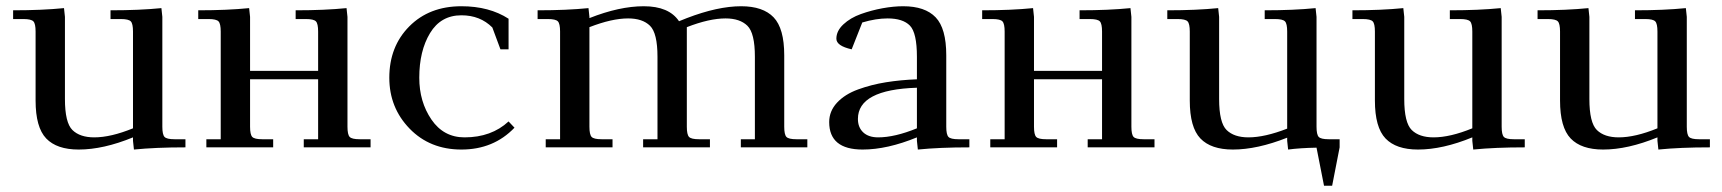

<svg xmlns="http://www.w3.org/2000/svg" viewBox="-20 -472 5516 615"><path d="M22 -411V-439Q115 -439 185 -446L188 -418V-155Q188 -79 212 -55.5Q236 -32 282 -32Q335 -32 406 -61V-371Q406 -396 399 -403.5Q392 -411 367 -411H334V-439Q427 -439 497 -446L500 -418V-66Q500 -41 507 -33.5Q514 -26 539 -26H574V0Q479 0 409 7L406 -21V-32Q311 7 232 7Q162 7 128 -28.5Q94 -64 94 -150V-371Q94 -396 87 -403.5Q80 -411 55 -411Z M615 -411V-439Q708 -439 778 -446L781 -418V-245H999V-371Q999 -396 992 -403.5Q985 -411 960 -411H927V-439Q1020 -439 1090 -446L1093 -418V-66Q1093 -41 1100 -33.5Q1107 -26 1132 -26H1167V0H953V-26H999V-218H781V-66Q781 -41 788 -33.5Q795 -26 820 -26H855V0H641V-26H687V-371Q687 -396 680 -403.5Q673 -411 648 -411Z M1227 -223Q1227 -323 1291 -387.5Q1355 -452 1458 -452Q1547 -452 1609 -412V-314H1583L1557 -384Q1518 -423 1458 -423Q1392 -423 1357.5 -366Q1323 -309 1323 -223Q1323 -146 1362 -89Q1401 -32 1468 -32Q1554 -32 1609 -83L1628 -63Q1561 7 1458 7Q1357 7 1292 -60Q1227 -127 1227 -223Z M1702 -411V-439Q1795 -439 1865 -446L1868 -418V-414Q1964 -452 2042 -452Q2123 -452 2155 -404L2180 -414Q2279 -452 2354 -452Q2424 -452 2458 -416.5Q2492 -381 2492 -295V-66Q2492 -41 2499 -33.5Q2506 -26 2531 -26H2566V0H2353V-26H2398V-290Q2398 -366 2374 -389.5Q2350 -413 2304 -413Q2252 -413 2180 -385V-66Q2180 -41 2187 -33.5Q2194 -26 2219 -26H2254V0H2040V-26H2086V-290Q2086 -366 2062 -389.5Q2038 -413 1992 -413Q1940 -413 1868 -385V-66Q1868 -41 1875 -33.5Q1882 -26 1907 -26H1942V0H1728V-26H1774V-371Q1774 -396 1767 -403.5Q1760 -411 1735 -411Z M2636 -81Q2636 -116 2661 -143Q2686 -170 2728.5 -185.5Q2771 -201 2818 -208.5Q2865 -216 2917 -218V-290Q2917 -367 2894.5 -390Q2872 -413 2823 -413Q2786 -413 2742 -400L2708 -314Q2659 -325 2659 -348Q2659 -373 2681.5 -394Q2704 -415 2737.5 -427Q2771 -439 2806.5 -445.5Q2842 -452 2873 -452Q2943 -452 2977 -416.5Q3011 -381 3011 -295V-66Q3011 -41 3018 -33.5Q3025 -26 3050 -26H3085V0Q2990 0 2920 7L2917 -21V-32Q2822 7 2743 7Q2636 7 2636 -81ZM2728 -91Q2728 -64 2745 -48Q2762 -32 2793 -32Q2846 -32 2917 -61V-191Q2728 -185 2728 -91Z M3126 -411V-439Q3219 -439 3289 -446L3292 -418V-245H3510V-371Q3510 -396 3503 -403.5Q3496 -411 3471 -411H3438V-439Q3531 -439 3601 -446L3604 -418V-66Q3604 -41 3611 -33.5Q3618 -26 3643 -26H3678V0H3464V-26H3510V-218H3292V-66Q3292 -41 3299 -33.5Q3306 -26 3331 -26H3366V0H3152V-26H3198V-371Q3198 -396 3191 -403.5Q3184 -411 3159 -411Z M3719 -411V-439Q3812 -439 3882 -446L3885 -418V-155Q3885 -79 3909 -55.5Q3933 -32 3979 -32Q4031 -32 4103 -60V-371Q4103 -396 4096 -403.5Q4089 -411 4064 -411H4031V-439Q4124 -439 4194 -446L4197 -418V-66Q4197 -41 4204 -33.5Q4211 -26 4236 -26H4271V0L4247 123H4221L4197 1Q4144 2 4106 7L4103 -21V-31Q4007 7 3929 7Q3859 7 3825 -28.5Q3791 -64 3791 -150V-371Q3791 -396 3784 -403.5Q3777 -411 3752 -411Z M4312 -411V-439Q4405 -439 4475 -446L4478 -418V-155Q4478 -79 4502 -55.5Q4526 -32 4572 -32Q4625 -32 4696 -61V-371Q4696 -396 4689 -403.5Q4682 -411 4657 -411H4624V-439Q4717 -439 4787 -446L4790 -418V-66Q4790 -41 4797 -33.5Q4804 -26 4829 -26H4864V0Q4769 0 4699 7L4696 -21V-32Q4601 7 4522 7Q4452 7 4418 -28.5Q4384 -64 4384 -150V-371Q4384 -396 4377 -403.5Q4370 -411 4345 -411Z M4905 -411V-439Q4998 -439 5068 -446L5071 -418V-155Q5071 -79 5095 -55.5Q5119 -32 5165 -32Q5218 -32 5289 -61V-371Q5289 -396 5282 -403.5Q5275 -411 5250 -411H5217V-439Q5310 -439 5380 -446L5383 -418V-66Q5383 -41 5390 -33.5Q5397 -26 5422 -26H5457V0Q5362 0 5292 7L5289 -21V-32Q5194 7 5115 7Q5045 7 5011 -28.5Q4977 -64 4977 -150V-371Q4977 -396 4970 -403.5Q4963 -411 4938 -411Z"/></svg>

Font: Dihjauti
Style: Bold
Weight: 700
Designer: T. Christopher White
Version: Version 3.0.0